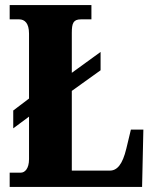

<svg xmlns="http://www.w3.org/2000/svg" viewBox="-20 -734 605 754"><path d="M18 0H538L543 -225H494L476 -150C461 -88 440 -64 411 -64H262V-377L375 -458V-530L262 -448V-605C262 -643 268 -658 298 -658H339V-714H18V-658H55C77 -658 94 -643 94 -602V-347L32 -300V-230L94 -276V-109C94 -71 77 -56 62 -56H18Z"/></svg>

Font: Noto Serif Hebrew ExtraCondensed Black
Style: Regular
Weight: 900
Width: 2
Designer: Monotype Design Team
Foundry: Monotype Imaging Inc.
Version: Version 2.004